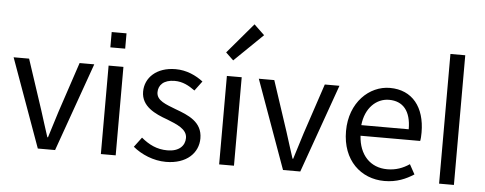

<svg xmlns="http://www.w3.org/2000/svg" viewBox="-55 -1016 2963 1174"><g transform="rotate(5 1426.5 -429.5)"><path d="M209 0H315L508 -543H418L315 -234C299 -181 281 -125 265 -74H261C244 -125 227 -181 210 -234L108 -543H13Z M688 -749H597V-655H688ZM687 0V-543H596V0Z M996 13C1124 13 1194 -60 1194 -148C1194 -250 1107 -284 1028 -313C967 -337 908 -355 908 -407C908 -450 939 -485 1007 -485C1056 -485 1093 -465 1132 -437L1176 -496C1133 -529 1075 -557 1007 -557C889 -557 820 -488 820 -403C820 -312 906 -273 982 -246C1042 -222 1106 -198 1106 -143C1106 -96 1071 -58 999 -58C934 -58 885 -83 838 -122L793 -62C845 -19 919 13 996 13Z M1352 -641 1527 -811 1463 -872 1305 -686ZM1322 0H1413V-543H1322Z M1714 0H1820L2013 -543H1923L1820 -234C1804 -181 1786 -125 1770 -74H1766C1749 -125 1732 -181 1715 -234L1613 -543H1518Z M2337 13C2413 13 2469 -12 2517 -43L2484 -103C2444 -76 2401 -60 2348 -60C2244 -60 2175 -133 2168 -250H2534C2537 -263 2538 -282 2538 -302C2538 -457 2460 -557 2322 -557C2196 -557 2077 -447 2077 -271C2077 -91 2193 13 2337 13ZM2167 -315C2178 -422 2246 -484 2323 -484C2408 -484 2458 -428 2458 -315Z M2763 0V-796H2672V0Z"/></g></svg>

Font: Spoqa Han Sans Neo Regular
Style: Regular
Weight: 400
Designer: [Spoqa Han Sans Neo] Dong-huui Kim  Younghwa Kang  Yujin Lee  [Noto Sans] Ryoko NISHIZUKA  (kana & ideographs); Paul D. 
Foundry: Spoqa (http://www.spoqa-han-sans.com)
Version: Version 1.000